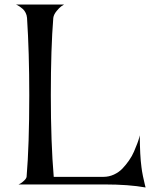

<svg xmlns="http://www.w3.org/2000/svg" viewBox="-20 -808 696 839"><path d="M598.1 -78.1Q600.1 -60.5 604.7 -38.1Q609.4 -15.6 612.8 -2L616.2 11.2Q542 -2 438 -2H61Q64.5 -3.4 70.1 -6.6Q75.7 -9.8 85.2 -18.6Q94.7 -27.3 96.2 -35.2Q107.9 -172.4 107.9 -392.1Q107.9 -580.1 98.1 -730Q97.2 -741.7 92 -752Q86.9 -762.2 79.8 -768.6Q72.8 -774.9 65.9 -779.5Q59.1 -784.2 54.7 -786.1L49.8 -788.1H259.8Q254.9 -785.2 247.6 -780.3Q240.2 -775.4 227.5 -760Q214.8 -744.6 212.9 -730Q202.1 -597.7 202.1 -392.1Q202.1 -183.6 214.8 -35.2H432.1Q456.1 -35.2 477.8 -45.2Q499.5 -55.2 514.9 -71.3Q530.3 -87.4 543.7 -106.7Q557.1 -126 565.4 -145.3Q573.7 -164.6 579.8 -180.7Q585.9 -196.8 588.4 -207L590.8 -216.8Q591.3 -127.9 598.1 -78.1Z"/></svg>

Font: Anticva
Style: Regular
Weight: 400
Version: Version 1.000